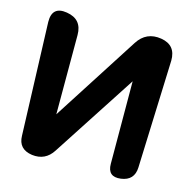

<svg xmlns="http://www.w3.org/2000/svg" viewBox="-89 -655 745 751"><g transform="rotate(15 283.5 -279.5)"><path d="M410 -373 189 -33Q159 14 104 7Q48 -1 47 -55L31 -512Q30 -576 92 -566Q155 -556 155 -492V-171L379 -520Q413 -573 475 -563Q536 -553 535 -490L519 -53Q517 0 464 7Q411 14 411 -39Z"/></g></svg>

Font: MaokenZhuyuanTi
Style: Regular
Weight: 400
Designer: Fontworks Inc & LongZhuTi team: ZERO子、时光羊、荆南、频凡、刘鹏、Little White Dog、帆影Magmeta、奈白不弍、白日月球、ChaoTawei、雨三（排名不分先后）
Version: Version 1.000; 20230222